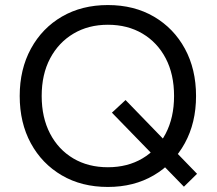

<svg xmlns="http://www.w3.org/2000/svg" viewBox="-20 -730 859 760"><path d="M708 9 423 -284 477 -334 760 -42ZM407 10Q303 10 224.5 -36Q146 -82 102 -163Q58 -244 58 -350Q58 -456 102.5 -537.5Q147 -619 225.5 -664.5Q304 -710 407 -710Q511 -710 589.5 -664Q668 -618 712 -537Q756 -456 756 -350Q756 -244 711.5 -163Q667 -82 588.5 -36Q510 10 407 10ZM407 -68Q485 -68 544 -103Q603 -138 636 -201.5Q669 -265 669 -350Q669 -436 636 -499Q603 -562 544 -597Q485 -632 407 -632Q330 -632 271 -597Q212 -562 178.5 -499Q145 -436 145 -350Q145 -265 178 -201.5Q211 -138 270 -103Q329 -68 407 -68Z"/></svg>

Font: REM Light
Style: Regular
Weight: 300
Designer: Octavio Pardo
Foundry: Ashler Design
Version: Version 1.005;gftools[0.9.28]